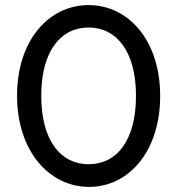

<svg xmlns="http://www.w3.org/2000/svg" viewBox="-20 -724 696 754"><path d="M330 10C485 10 609 -129 609 -347C609 -566 484 -704 328 -704C172 -704 47 -566 47 -348C47 -130 174 10 330 10ZM328 -79C219 -79 142 -171 142 -348C142 -524 219 -616 328 -616C437 -616 514 -523 514 -348C514 -171 438 -79 328 -79Z"/></svg>

Font: Outfit
Style: Regular
Weight: 400
Designer: Rodrigo Fuenzalida
Foundry: fragTYPE
Version: Version 1.100;gftools[0.9.27]